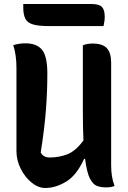

<svg xmlns="http://www.w3.org/2000/svg" viewBox="-20 -926 640 957"><path d="M206 11Q171 11 138 -15.5Q105 -42 83.5 -84.5Q62 -127 62 -173V-587Q62 -653 46 -701Q63 -706 77 -708Q91 -710 107 -710Q163 -710 189.5 -678Q216 -646 216 -559Q216 -471 209 -379Q202 -287 183 -166Q196 -141 228 -141Q273 -141 314.5 -156.5Q356 -172 396 -226Q393 -288 393 -372V-700Q404 -705 416.5 -707Q429 -709 441 -709Q491 -709 512.5 -686Q534 -663 534 -613V-101Q534 -73 538 -48Q542 -23 551 1Q542 5 530.5 6.5Q519 8 507 8Q483 8 463 0.5Q443 -7 428 -36.5Q413 -66 404 -134H399Q362 -52 309.5 -20.5Q257 11 206 11ZM96 -906H436Q474 -906 488 -891.5Q502 -877 502 -842Q502 -830 500 -817.5Q498 -805 496 -796H224Q171 -796 143.5 -804.5Q116 -813 106 -833.5Q96 -854 96 -888Z"/></svg>

Font: Recursive Mn Csl St
Style: Bold
Weight: 700
Monospace: yes
Version: Version 1.079;hotconv 1.0.112;makeotfexe 2.5.65598; ttfautoh